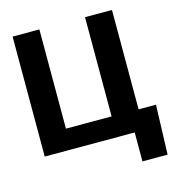

<svg xmlns="http://www.w3.org/2000/svg" viewBox="-126 -819 1016 1099"><g transform="rotate(-15 382.5 -270.0)"><path d="M740.7 -122.1 731 171.4H582V0H526.4V-122.1ZM48.8 0V-710.9H207.5V-123H478V-710.9H637.7V0Z"/></g></svg>

Font: Roboto ExtraBold
Style: Regular
Weight: 800
Designer: Christian Robertson
Foundry: Google
Version: Version 3.009; 2024